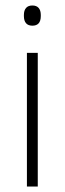

<svg xmlns="http://www.w3.org/2000/svg" viewBox="-20 -679 235 699"><path d="M78 0V-486.5H117.5V0ZM98 -585.5Q82.5 -585.5 74.8 -594.5Q67 -603.5 67 -620.5V-624.5Q67 -641 74.8 -650Q82.5 -659 98 -659Q113 -659 120.8 -650Q128.5 -641 128.5 -624.5V-620.5Q128.5 -603 120.8 -594.2Q113 -585.5 98 -585.5Z"/></svg>

Font: Anek Tamil ExtraLight
Style: Regular
Weight: 250
Version: Version 1.003